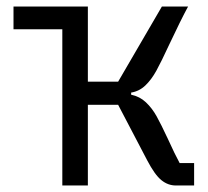

<svg xmlns="http://www.w3.org/2000/svg" viewBox="-20 -570 640 590"><path d="M171.5 -480H21.5V-550H250V-319H343L477.5 -550H558Q535.5 -508.5 499.5 -432Q475.5 -380 460.5 -352.8Q445.5 -325.5 426.8 -307.5Q408 -289.5 383 -285.5V-279Q409.5 -273.5 428.5 -255.5Q447.5 -237.5 461.2 -212.8Q475 -188 495.5 -144Q517.5 -95.5 532 -69H576.5V0H520.5Q496 0 475.8 -16.5Q455.5 -33 432.5 -77L343 -248H250V0H171.5Z"/></svg>

Font: JuliaMono Light
Style: Regular
Weight: 300
Monospace: yes
Designer: cormullion
Foundry: corm
Version: Version 0.054; ttfautohint (v1.8.4)